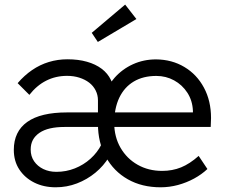

<svg xmlns="http://www.w3.org/2000/svg" viewBox="-20 -786 955 816"><path d="M216.7 10Q165.7 10 125.7 -10Q85.7 -30 62.2 -65.5Q38.7 -101 38.7 -149Q38.7 -188 53 -217.8Q67.3 -247.6 96 -267.9Q124.6 -288.2 166.8 -298.2Q208.9 -308.2 264.6 -308.2H813.2L799.9 -291.9V-315.5Q797.9 -358.7 776.2 -392.1Q754.5 -425.5 719.9 -444.4Q685.3 -463.3 644.3 -463.3Q588.2 -463.3 548.3 -439.4Q508.4 -415.5 487 -370.8Q465.7 -326 465.3 -263.7Q465.7 -203.9 492.3 -157.9Q519 -111.8 564.9 -85.8Q610.8 -59.7 669.2 -59.7Q712.6 -59.7 749.6 -74.7Q786.6 -89.8 824.3 -123.4L861.5 -67.7Q837.1 -44.7 805 -27.2Q772.8 -9.7 736.4 0.2Q699.9 10 662.5 10Q583.2 10 523.2 -24Q463.3 -58 429.8 -119Q396.3 -180 396.3 -259Q396.3 -318 414.9 -368Q433.6 -418 466.8 -455.3Q499.9 -492.6 545.3 -513.1Q590.6 -533.6 643.3 -533.6Q710.6 -533 763.6 -501.3Q816.6 -469.7 846.7 -413.5Q876.9 -357.4 876.9 -284.4L875.5 -246.4H253.9Q219.9 -246.4 193 -240.3Q166.1 -234.1 147.6 -221.4Q129.1 -208.7 119.7 -191.2Q110.4 -173.7 110.4 -150.3Q110.4 -121.9 124.9 -100.7Q139.5 -79.5 164 -67.6Q188.6 -55.7 219.7 -55.7Q261.1 -55.7 298.1 -70.4Q335.2 -85.1 364.4 -111.3Q393.6 -137.6 410.6 -171L444.2 -120.2Q420.8 -81.1 385.5 -52.1Q350.1 -23 307.1 -6.5Q264.1 10 216.7 10ZM396.3 -263.4V-359.7Q396.3 -382.4 386.4 -401.8Q376.6 -421.2 359.1 -434.7Q341.5 -448.2 317.5 -455.9Q293.4 -463.6 265 -463.6Q216.7 -463.6 176.4 -443.2Q136.2 -422.9 104.8 -382.8L55 -432.6Q83.4 -465.6 116.5 -488.3Q149.7 -511 187.5 -522.5Q225.4 -534 266.7 -534Q313 -534 349.5 -523.6Q386 -513.3 412 -493.8Q438 -474.3 451.7 -445.6Q465.3 -416.9 465.3 -379.9V-267.4ZM395.8 -607.7 369.9 -646.5 511.9 -766.5 559.7 -705.1Z"/></svg>

Font: Lexend Medium
Style: Regular
Weight: 500
Designer: Bonnie Shaver-Troup, Thomas Jockin
Foundry: Lexend
Version: Version 1.005